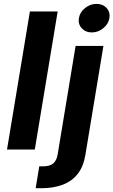

<svg xmlns="http://www.w3.org/2000/svg" viewBox="-20 -788 598 1012"><path d="M284 -727.5 163.4 0H17L137.6 -727.5ZM378.5 -545.9H525.1L430.1 28Q419.9 90.6 389 129.3Q358.1 168 309.5 186Q261 204.1 197.7 204.1H168L187 88.8H206.5Q243.1 88.8 261 73.1Q278.9 57.4 283.9 25.9ZM463.7 -617.1Q430.6 -617.1 410.7 -639.2Q390.8 -661.3 395.9 -692.3Q401 -723.9 428.3 -745.7Q455.7 -767.5 488.8 -767.5Q522.1 -767.5 541.9 -745.7Q561.8 -723.8 556.6 -692.3Q551.5 -661.3 524.3 -639.2Q497 -617.1 463.7 -617.1Z"/></svg>

Font: Adwaita Sans
Style: Italic
Weight: 400
Italic angle: -9.39999°
Designer: Rasmus Andersson
Foundry: rsms
Version: Version 4.001;git-9221beed3